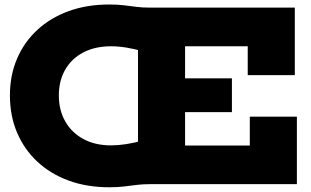

<svg xmlns="http://www.w3.org/2000/svg" viewBox="-20 -798 1348 832"><path d="M453.5 13.5Q356.5 13.5 277.5 -15.5Q198.5 -44.5 141.5 -97.8Q84.5 -151 53.8 -223.8Q23 -296.5 23 -384.5Q23 -471.5 53.8 -543.5Q84.5 -615.5 141.5 -668.2Q198.5 -721 277.5 -749.8Q356.5 -778.5 453.5 -778.5Q490 -778.5 518 -775Q546 -771.5 572.2 -768.2Q598.5 -765 629 -765L597.5 -576Q563 -586 527.8 -591.8Q492.5 -597.5 461.5 -597.5Q392.5 -597.5 341.5 -571Q290.5 -544.5 262.8 -496.5Q235 -448.5 235 -384.5Q235 -320.5 262.8 -271.8Q290.5 -223 341.5 -195.5Q392.5 -168 461.5 -168Q491 -168 527 -173.5Q563 -179 597.5 -189L629 0Q599 0 573 3.2Q547 6.5 518.5 10Q490 13.5 453.5 13.5ZM681 -312V-458.5H985V-312ZM578 0V-765H1257.5V-472.5H1053.5V-597.5H782V-167.5H1062.5V-292.5H1266.5V0Z"/></svg>

Font: Hepta Slab ExtraBold
Style: Regular
Weight: 800
Designer: Michael LaGattuta
Foundry: Michael LaGattuta
Version: Version 1.102